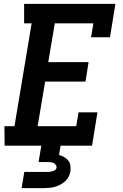

<svg xmlns="http://www.w3.org/2000/svg" viewBox="-20 -755 640 995"><path d="M4 0 3 -101H55L144 -634H105V-735H578L550 -562H452L464 -634H264L230 -433H439L423 -332H214L175 -101H375L387 -173H485L457 0ZM92 220 106 136H221Q228 136 235.5 135.5Q243 135 250.5 133Q258 131 265 126.5Q272 122 273 114Q274 107 270 100.5Q266 94 259 90.5Q252 87 245 86Q238 85 230 85H180L194 0H294L286 48Q300 52 312.5 59Q325 66 333.5 76.5Q342 87 344.5 102Q347 117 345 132Q343 146 336 160Q329 174 317.5 184.5Q306 195 292.5 202Q279 209 265 213Q251 217 236 218.5Q221 220 207 220Z"/></svg>

Font: Iosevka HT Extended
Style: Bold Italic
Weight: 700
Width: 7
Italic angle: -9°
Monospace: yes
Designer: Belleve Invis
Foundry: Belleve Invis
Version: Version 32.3.0; ttfautohint (v1.8.4)